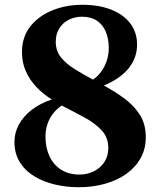

<svg xmlns="http://www.w3.org/2000/svg" viewBox="-20 -773 671 804"><path d="M309.5 11Q257.5 11 209.2 -0.5Q161 -12 123 -35.2Q85 -58.5 62.8 -94.2Q40.5 -130 40.5 -179Q40.5 -217 59 -251.2Q77.5 -285.5 112.5 -312.8Q147.5 -340 197 -356.5Q160.5 -379 132.5 -408.5Q104.5 -438 88.2 -474.5Q72 -511 72 -554.5Q72 -618.5 107.2 -662.8Q142.5 -707 200 -730Q257.5 -753 324 -753Q394.5 -753 446 -732.5Q497.5 -712 525.8 -674.5Q554 -637 554 -586.5Q554 -530 518 -486.2Q482 -442.5 415 -415Q463.5 -388.5 503.2 -358.8Q543 -329 566.8 -290.5Q590.5 -252 590.5 -198Q590.5 -150.5 569.5 -112Q548.5 -73.5 510.5 -46Q472.5 -18.5 421.2 -3.8Q370 11 309.5 11ZM313 -42Q344.5 -42 372 -55.2Q399.5 -68.5 416.5 -93.5Q433.5 -118.5 433.5 -154Q433.5 -197.5 405.5 -227.5Q377.5 -257.5 333 -281.5Q288.5 -305.5 238.5 -331Q218 -317.5 202.8 -298.2Q187.5 -279 179 -254.2Q170.5 -229.5 170.5 -200Q170.5 -154 187.5 -118.2Q204.5 -82.5 236.2 -62.2Q268 -42 313 -42ZM369.5 -439.5Q401 -461.5 418.2 -496.8Q435.5 -532 435.5 -571Q435.5 -610.5 423 -640.2Q410.5 -670 385.5 -686.5Q360.5 -703 323.5 -703Q294 -703 269 -690.8Q244 -678.5 228.8 -655Q213.5 -631.5 213.5 -598Q213.5 -559.5 235.5 -532.5Q257.5 -505.5 293 -483.5Q328.5 -461.5 369.5 -439.5Z"/></svg>

Font: Merriweather 60pt ExtraBold
Style: Regular
Weight: 800
Version: Version 2.100